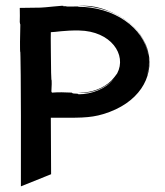

<svg xmlns="http://www.w3.org/2000/svg" viewBox="-20 -630 584 680"><path d="M506 -442V-440L507 -430C512 -391 499 -358 501 -365C508 -390 509 -406 507 -430L505 -444C505 -446 504 -448 504 -450V-449C501 -462 496 -474 490 -485C467 -531 421 -571 355 -595C316 -609 292 -610 257 -610C326 -607 390 -590 443 -544C457 -532 470 -518 480 -501C478 -505 475 -509 472 -513C489 -490 501 -464 505 -436C489 -532 384 -606 257 -606C258 -606 259 -607 257 -607H251C204 -607 207 -606 219 -609L209 -608C202 -607 203 -609 208 -609H200L204 -610L170 -607C118 -602 138 -603 50 -602C50 -555 51 -591 50 -552C51 -545 51 -546 52 -543C51 -511 50 -443 52 -445C52 -445 55 -386 54 30L161 -13C160 -110 161 -120 160 -213C258 -213 296 -211 346 -226C472 -264 524 -356 506 -442ZM395 -370C389 -361 382 -353 375 -345C368 -338 359 -331 349 -325C312 -303 276 -302 257 -301C294 -298 332 -310 358 -329C357 -328 356 -327 354 -326C365 -333 376 -341 385 -352C355 -315 305 -296 257 -296C260 -299 248 -298 237 -299C236 -299 239 -300 241 -300C233 -300 233 -301 236 -302H234C206 -303 190 -304 165 -302H164L162 -306C163 -319 164 -349 162 -348C162 -359 161 -362 161 -373C161 -379 159 -516 160 -516C175 -516 209 -523 260 -522C373 -520 430 -436 395 -370ZM505 -444C505 -443 505 -443 506 -442Z"/></svg>

Font: HIVNotRetro
Style: Regular
Weight: 400
Designer: Feorag
Foundry: Feorag
Version: Version 1.000;PS 001.000;hotconv 1.0.88;makeotf.lib2.5.64775